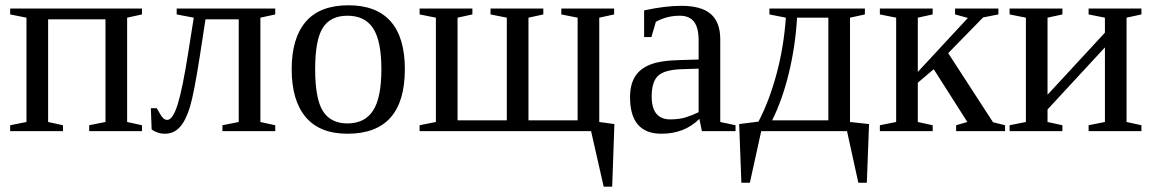

<svg xmlns="http://www.w3.org/2000/svg" viewBox="-20 -491 4318 719"><path d="M79.1 -424.8 18.1 -437V-459H511.7V-437L456.1 -424.8V-34.2L511.7 -22V0H314V-22L375 -34.2V-418.5H160.2V-34.2L215.8 -22V0H18.1V-22L79.1 -34.2Z M606 -42Q627.4 -42 645.8 -101.6Q664.1 -161.1 685.1 -295.4L705.6 -424.8L641.6 -437V-459H1010.7V-437L955.1 -424.8V-34.2L1010.7 -22V0H813V-22L874 -34.2V-418.5H749.5L728.5 -282.2Q706.5 -140.6 691.2 -90.1Q675.8 -39.6 653.3 -14.9Q630.9 9.8 597.7 9.8Q581.5 9.8 568.1 4.6Q554.7 -0.5 547.9 -6.3L544.9 -85.9H566.9L582 -60.1Q585 -54.7 591.6 -48.3Q598.1 -42 606 -42Z M1496.1 -231.9Q1496.1 9.8 1281.2 9.8Q1177.7 9.8 1125 -52.2Q1072.3 -114.3 1072.3 -231.9Q1072.3 -348.1 1125 -409.7Q1177.7 -471.2 1285.2 -471.2Q1389.6 -471.2 1442.9 -410.9Q1496.1 -350.6 1496.1 -231.9ZM1408.2 -231.9Q1408.2 -337.4 1377.4 -384.8Q1346.7 -432.1 1281.2 -432.1Q1217.3 -432.1 1188.7 -386.7Q1160.2 -341.3 1160.2 -231.9Q1160.2 -121.1 1189.2 -75Q1218.3 -28.8 1281.2 -28.8Q1345.7 -28.8 1377 -76.7Q1408.2 -124.5 1408.2 -231.9Z M1551.3 0V-22L1612.3 -34.2V-424.8L1551.3 -437V-459H1749V-437L1693.4 -424.8V-40.5H1877.9V-424.8L1816.9 -437V-459H2014.6V-437L1959 -424.8V-40.5H2143.1V-424.8L2082 -437V-459H2279.8V-437L2224.1 -424.8V-34.2L2280.8 -26.4L2272.5 208H2240.7L2193.4 0Z M2531.2 -469.2Q2606.4 -469.2 2641.8 -438.5Q2677.2 -407.7 2677.2 -344.2V-34.2L2734.4 -22V0H2608.4L2599.1 -45.9Q2543.5 9.8 2457 9.8Q2339.4 9.8 2339.4 -127Q2339.4 -172.9 2357.2 -202.9Q2375 -232.9 2414.1 -248.8Q2453.1 -264.6 2527.3 -266.1L2596.2 -268.1V-339.8Q2596.2 -387.2 2578.9 -409.7Q2561.5 -432.1 2525.4 -432.1Q2476.6 -432.1 2436 -409.2L2419.4 -352.1H2392.1V-452.1Q2471.2 -469.2 2531.2 -469.2ZM2596.2 -233.9 2532.2 -231.9Q2466.8 -229.5 2443.6 -206.5Q2420.4 -183.6 2420.4 -129.9Q2420.4 -43.9 2490.2 -43.9Q2523.4 -43.9 2547.6 -51.5Q2571.8 -59.1 2596.2 -70.8Z M2861.3 -437V-459H3218.8V-437L3163.1 -424.8V-34.2L3234.4 -26.4L3226.1 193.4H3194.3L3151.9 0H2830.6L2788.1 193.4H2756.3L2748 -26.4L2820.3 -35.6Q2859.9 -110.8 2887.5 -212.2Q2915 -313.5 2922.9 -424.8ZM2871.6 -40.5H3082V-424.8H2964.8Q2958.5 -317.9 2934.3 -218Q2910.2 -118.2 2871.6 -40.5Z M3335.9 -424.8 3274.9 -437V-459H3472.7V-437L3417 -424.8V-221.7L3604.5 -423.8L3556.6 -437V-459H3718.8V-437L3661.6 -425.8L3530.8 -292L3698.7 -33.2L3743.7 -22V0H3560.5V-22L3602.5 -34.2L3476.6 -231.9L3417 -181.2V-34.2L3472.7 -22V0H3274.9V-22L3335.9 -34.2Z M3821.8 -424.8 3760.7 -437V-459H3958.5V-437L3902.8 -424.8V-136.2L4117.7 -368.7V-424.8L4056.6 -437V-459H4254.4V-437L4198.7 -424.8V-34.2L4254.4 -22V0H4056.6V-22L4117.7 -34.2V-313.5L3902.8 -81.1V-34.2L3958.5 -22V0H3760.7V-22L3821.8 -34.2Z"/></svg>

Font: Times New Roman
Style: Regular
Weight: 400
Designer: Steve Matteson
Foundry: Ascender Corporation
Version: Version 2.00.3